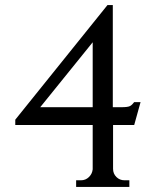

<svg xmlns="http://www.w3.org/2000/svg" viewBox="-20 -734 623 754"><path d="M424 -243V-71Q424 -52 437 -39Q450 -26 469 -26H488V0H279V-26H298Q316 -26 329 -38.5Q342 -51 344 -69V-243H40V-264L402 -714H423V-313H457Q482 -313 490.5 -317.5Q499 -322 507 -333H532L507 -243ZM344 -313V-568L138 -313Z"/></svg>

Font: Constantine
Style: Regular
Weight: 400
Designer: Dukom Design
Version: Version 1.001;PS 001.001;hotconv 1.0.56;makeotf.lib2.0.21325